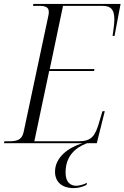

<svg xmlns="http://www.w3.org/2000/svg" viewBox="-37 -734 638 984"><path d="M-17 0H385C317 21 245 70 245 146C245 196 278 230 340 230C362 230 383 225 406 214L409 203C390 212 370 218 354 218C323 218 299 199 299 150C299 68 347 23 409 0H459L500 -164H488L472 -110C451 -36 432 -10 365 -10H139L215 -370H445L447 -380H218L286 -704H487C538 -704 549 -678 549 -633C549 -612 544 -579 540 -550H550L581 -714H134L132 -704H165C195 -704 213 -697 213 -674C213 -668 213 -661 211 -654L84 -57C76 -20 54 -10 11 -10H-14Z"/></svg>

Font: Noto Serif Display SemiCondensed Light
Style: Italic
Weight: 300
Width: 4
Italic angle: -12°
Designer: Monotype Design Team
Foundry: Monotype Imaging Inc.
Version: Version 2.009